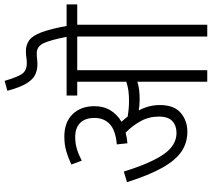

<svg xmlns="http://www.w3.org/2000/svg" viewBox="-64 -872 936 849"><g transform="rotate(-90 404.5 -448.0)"><path d="M364 -209Q364 -147 329.5 -117.5Q295 -88 246 -88Q197 -88 158.5 -114Q120 -140 87 -198.5Q54 -257 23 -355L70 -369Q106 -252 145.5 -194Q185 -136 241 -136Q273 -136 293 -154.5Q313 -173 313 -214Q313 -258 292.5 -295Q272 -332 242 -361Q220 -355 195 -353L190 -400Q251 -405 279 -430.5Q307 -456 307 -499Q307 -540 285 -562Q263 -584 222 -584Q195 -584 170 -576.5Q145 -569 118 -555L101 -601Q131 -615 160 -623.5Q189 -632 225 -632Q288 -632 323.5 -595.5Q359 -559 359 -499Q359 -458 340.5 -428Q322 -398 290 -379Q303 -366 313 -352Q331 -349 348 -347.5Q365 -346 382 -346Q406 -346 426 -348.5Q446 -351 467 -358V-575H406V-622H809V-575H719V0H667V-575H518V0H467V-309Q448 -303 428.5 -301Q409 -299 390 -299Q364 -299 340 -303Q351 -283 357.5 -259.5Q364 -236 364 -209ZM667 -615Q652 -693 637.5 -723.5Q623 -754 593 -754Q580 -754 568 -752.5Q556 -751 544 -751Q519 -751 498 -761Q477 -771 459.5 -799.5Q442 -828 427 -884L471 -896Q487 -841 501.5 -819.5Q516 -798 549 -798Q562 -798 575 -800Q588 -802 602 -802Q629 -802 649.5 -788Q670 -774 685.5 -733.5Q701 -693 715 -615Z"/></g></svg>

Font: Noto Sans Devanagari UI Condensed Light
Style: Regular
Weight: 300
Width: 3
Designer: Jelle Bosma - Monotype Design Team
Foundry: Monotype Imaging Inc.
Version: Version 2.004; ttfautohint (v1.8.4.7-5d5b)